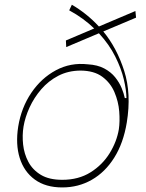

<svg xmlns="http://www.w3.org/2000/svg" viewBox="-20 -793 627 824"><path d="M563.9 -717.3 423.3 -658Q481.5 -587.4 513 -489Q544.4 -390.6 524.1 -267Q509.6 -179 470.5 -116.7Q431.5 -54.3 374.1 -21.5Q316.8 11.4 247.2 11.4Q175.8 11.4 129.4 -22.4Q83.1 -56.1 64.6 -115.1Q46.2 -174 58.2 -250Q71.4 -331 114.2 -394.4Q157 -457.7 220 -491.5Q283 -525.2 356.5 -517Q398.8 -514.6 427.6 -499.1Q456.3 -483.7 474.3 -461.3Q492.2 -438.9 502 -415.1Q511.7 -391.3 515.6 -372.2H522.7Q522.4 -405.5 511.4 -452.2Q500.4 -498.9 474.6 -550.4Q448.9 -601.9 404.5 -650.2L264.2 -590.9L262.8 -619.3L384.2 -670.8Q361.9 -692.5 335.2 -712Q308.6 -731.5 277 -748.6L288.4 -772.7Q318.9 -755 348.4 -731.5Q377.8 -708.1 404.5 -679.3L561.1 -745.7ZM247.2 -21.3Q317.1 -21.3 368.3 -53.3Q419.4 -85.2 450.3 -135.1Q481.2 -185 490.1 -238.6Q495 -272 491.7 -314.6Q488.3 -357.2 471.2 -397.4Q454.2 -437.5 419 -463.6Q383.9 -489.7 325.3 -490.1Q272.4 -489.7 230.1 -467.7Q187.9 -445.7 157 -409.8Q126.1 -373.9 106.9 -332Q87.7 -290.1 81 -250Q74.9 -212.7 79.2 -172.8Q83.5 -132.8 101.7 -98.4Q120 -63.9 155.4 -42.6Q190.7 -21.3 247.2 -21.3Z"/></svg>

Font: Inter Thin  BETA
Style: Italic
Weight: 100
Italic angle: -9.39999°
Designer: Rasmus Andersson
Foundry: rsms
Version: Version 3.011;git-f93a4a705